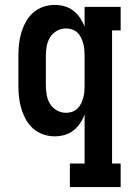

<svg xmlns="http://www.w3.org/2000/svg" viewBox="-20 -548 540 783"><path d="M265 215V119H325V-81Q318 -62 306.5 -45Q295 -28 279 -15.5Q263 -3 243 2.5Q223 8 203 8Q179 8 156 0Q133 -8 115 -24Q97 -40 85.5 -61Q74 -82 67 -105Q60 -128 57.5 -152Q55 -176 55 -200V-320Q55 -344 57.5 -368Q60 -392 67 -415Q74 -438 85.5 -459Q97 -480 115 -496Q133 -512 156 -520Q179 -528 203 -528Q223 -528 243 -522.5Q263 -517 279 -504.5Q295 -492 306.5 -475Q318 -458 325 -439V-520H472V-424H437V119H472V215ZM249 -88Q262 -88 274 -92Q286 -96 295.5 -105Q305 -114 310.5 -125.5Q316 -137 319.5 -149.5Q323 -162 324 -174.5Q325 -187 325 -200V-320Q325 -333 324 -345.5Q323 -358 319.5 -370.5Q316 -383 310.5 -394.5Q305 -406 295.5 -415Q286 -424 274 -428Q262 -432 249 -432Q229 -432 211.5 -422Q194 -412 184 -395.5Q174 -379 170.5 -359.5Q167 -340 167 -320V-200Q167 -180 170.5 -160.5Q174 -141 184 -124.5Q194 -108 211.5 -98Q229 -88 249 -88Z"/></svg>

Font: Iosevka Gothic
Style: Bold
Weight: 700
Monospace: yes
Designer: Belleve Invis
Foundry: Belleve Invis
Version: Version 15.5.1; ttfautohint (v1.8.4)